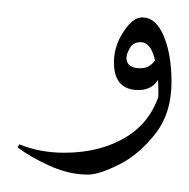

<svg xmlns="http://www.w3.org/2000/svg" viewBox="-40 -215 219 223"><path d="M159.2 -119.6Q159.2 -83.5 140.4 -59.6Q121.6 -35.6 98.4 -23.9Q75.2 -12.2 62 -12.2Q40 -12.2 17.1 -22.7Q-5.9 -33.2 -19.5 -43.9L-17.6 -47.4Q6.3 -37.6 34.7 -37.6Q77.1 -37.6 107.4 -56.4Q137.7 -75.2 147 -112.8ZM140.6 -76.7Q144 -90.8 144 -109.4Q144 -130.4 139.2 -148.2Q134.3 -166 123.5 -166Q114.7 -166 110.8 -159.2Q106.9 -152.3 106.9 -147.9Q106.9 -135.7 123.5 -135.7Q130.4 -135.7 135.7 -140.1Q141.1 -144.5 142.1 -150.9L147.9 -132.3Q144 -120.1 137.2 -115.2Q130.4 -110.4 121.1 -110.4Q92.3 -110.4 92.3 -142.6Q92.3 -161.1 103.3 -178Q114.3 -194.8 125 -194.8Q141.1 -194.8 150.1 -173.3Q159.2 -151.9 159.2 -119.6Q156.2 -106.4 151.4 -95.9Q146.5 -85.4 140.6 -76.7Z"/></svg>

Font: Lateef ExtraLight
Style: Regular
Weight: 200
Designer: SIL International
Foundry: SIL International
Version: Version 4.200